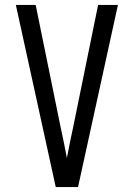

<svg xmlns="http://www.w3.org/2000/svg" viewBox="-20 -755 540 775"><path d="M205 0 44 -735H124L224 -245Q231 -213 237.5 -181Q244 -149 250 -117Q256 -149 262.5 -181Q269 -213 276 -245L376 -735H456L295 0Z"/></svg>

Font: Huly
Style: Regular
Weight: 400
Designer: Belleve Invis
Foundry: Belleve Invis
Version: Version 33.2.5; ttfautohint (v1.8.4)